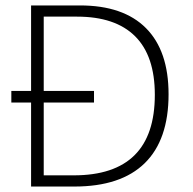

<svg xmlns="http://www.w3.org/2000/svg" viewBox="-20 -683 705 703"><path d="M597.2 -337.9Q597.2 -170.9 509.8 -85.4Q422.4 0 252.4 0H93.8V-307.6H21.5V-350.1H93.8V-663.1H272.9Q431.6 -663.1 514.4 -580.1Q597.2 -497.1 597.2 -337.9ZM546.9 -335.9Q546.9 -478.5 474.6 -550.3Q402.3 -622.1 262.2 -622.1H140.1V-350.1H324.2V-307.6H140.1V-41H250Q546.9 -41 546.9 -335.9Z"/></svg>

Font: Bpm'online Open Sans Light
Style: Regular
Weight: 300
Foundry: Ascender Corporation
Version: Version 1.10